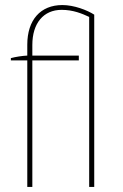

<svg xmlns="http://www.w3.org/2000/svg" viewBox="-20 -740 488 760"><path d="M333 0H353V-682C325 -700 273 -720 227 -720C140 -720 88 -661 88 -563V-520C67 -519 42 -515 23 -510V-501H88V0H108V-501H292V-520H108V-562C108 -648 152 -701 224 -701C270 -701 305 -686 333 -673Z"/></svg>

Font: Fixel Text Thin
Style: Regular
Weight: 100
Width: 4
Designer: AlfaBravo + MacPaw
Foundry: Kyrylo Tkachov, Marchela Mozhyna, Serhii Makarenko, Maria Weinstein, Zakhar Kryvoshyya
Version: Version 1.211